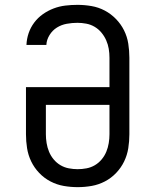

<svg xmlns="http://www.w3.org/2000/svg" viewBox="-20 -763 640 791"><path d="M300 8Q271 8 242.5 3Q214 -2 188 -15.5Q162 -29 141.5 -50.5Q121 -72 108.5 -98Q96 -124 91.5 -152.5Q87 -181 87 -210V-404H431V-525Q431 -544 428 -562Q425 -580 417.5 -597Q410 -614 398 -628.5Q386 -643 370 -652.5Q354 -662 335.5 -665.5Q317 -669 299 -669Q277 -669 255 -665Q233 -661 214.5 -649.5Q196 -638 184 -618.5Q172 -599 171 -578H89Q90 -603 98 -626.5Q106 -650 121 -670Q136 -690 156.5 -704.5Q177 -719 200.5 -728Q224 -737 249 -740Q274 -743 299 -743Q328 -743 357 -738Q386 -733 411.5 -719.5Q437 -706 457.5 -685Q478 -664 491 -638Q504 -612 508.5 -583Q513 -554 513 -525V-210Q513 -181 508.5 -152.5Q504 -124 491.5 -98Q479 -72 458.5 -50.5Q438 -29 412 -15.5Q386 -2 357.5 3Q329 8 300 8ZM300 -66Q318 -66 336.5 -69.5Q355 -73 371 -82.5Q387 -92 399 -106.5Q411 -121 418 -138Q425 -155 428 -173.5Q431 -192 431 -210V-331H169V-210Q169 -192 172 -173.5Q175 -155 182 -138Q189 -121 201 -106.5Q213 -92 229 -82.5Q245 -73 263.5 -69.5Q282 -66 300 -66Z"/></svg>

Font: Iosevka Slab Extended
Style: Regular
Weight: 400
Width: 7
Monospace: yes
Designer: Belleve Invis
Foundry: Belleve Invis
Version: Version 11.1.1; ttfautohint (v1.8.3)